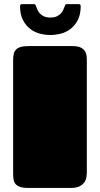

<svg xmlns="http://www.w3.org/2000/svg" viewBox="-20 -929 495 949"><path d="M44.9 -632.8Q44.9 -649.9 47.9 -662.6Q50.8 -675.3 59.1 -683.8Q67.4 -692.4 82 -696.8Q96.7 -701.2 120.1 -701.2H337.9Q366.2 -701.2 381.1 -692.9Q396 -684.6 402.1 -672.1Q408.2 -659.7 408.7 -645.8Q409.2 -631.8 409.2 -620.1V-79.1Q409.2 -67.9 407.2 -54.2Q405.3 -40.5 397.5 -28.6Q389.6 -16.6 373.5 -8.3Q357.4 0 329.1 0H120.1Q96.7 0 82 -4.4Q67.4 -8.8 59.1 -17.1Q50.8 -25.4 47.9 -38.1Q44.9 -50.8 44.9 -67.9ZM229 -842.3Q248 -842.3 260.5 -848.1Q272.9 -854 280.5 -862.1Q288.1 -870.1 292 -878.9Q295.9 -887.7 297.9 -893.1Q300.3 -899.4 302.2 -904.1Q304.2 -908.7 311 -908.7H369.1Q374.5 -908.7 376.7 -905.5Q378.9 -902.3 378.9 -899.9Q378.9 -857.4 364.5 -829.8Q350.1 -802.2 328.1 -785.6Q306.2 -769 279.8 -762.5Q253.4 -755.9 229 -755.9Q204.6 -755.9 178.2 -762.5Q151.9 -769 129.9 -785.6Q107.9 -802.2 93.5 -829.8Q79.1 -857.4 79.1 -899.9Q79.1 -902.3 81.3 -905.5Q83.5 -908.7 88.9 -908.7H147Q153.8 -908.7 155.8 -904.1Q157.7 -899.4 160.2 -893.1Q162.1 -887.7 166 -878.9Q169.9 -870.1 177.5 -862.1Q185.1 -854 197.5 -848.1Q210 -842.3 229 -842.3Z"/></svg>

Font: Fascinate Cyrillic
Style: Regular
Weight: 900
Designer: Denis Ignatov
Foundry: Astigmatic (AOETI)
Version: Version 1.00 November 30, 2018, initial release